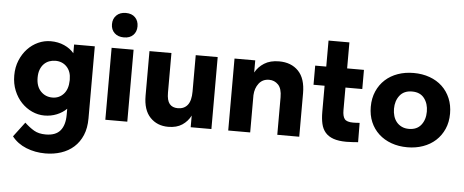

<svg xmlns="http://www.w3.org/2000/svg" viewBox="-57 -836 2968 1228"><g transform="rotate(5 1427.0 -222.0)"><path d="M242 7Q201 7 162.5 -10.5Q124 -28 94 -59.5Q64 -91 46 -135Q28 -179 28 -232Q28 -285 46 -328.5Q64 -372 93.5 -403.5Q123 -435 161.5 -452.5Q200 -470 242 -470Q290 -470 329 -452.5Q368 -435 392 -406V-462H525V1Q525 63 505.5 109Q486 155 451.5 186Q417 217 370 232.5Q323 248 269 248Q203 248 146 225Q89 202 54 157L125 63Q156 92 186 109.5Q216 127 261 127Q325 127 354.5 91.5Q384 56 384 -10V-49Q358 -23 321 -8Q284 7 242 7ZM283 -112Q326 -112 354.5 -143Q383 -174 384 -230V-237Q384 -288 355.5 -318Q327 -348 282 -348Q262 -348 243 -341Q224 -334 209.5 -319.5Q195 -305 186.5 -283Q178 -261 178 -231Q178 -175 208 -143.5Q238 -112 283 -112Z M633 -462H774V0H633ZM705 -535Q667 -535 644.5 -556.5Q622 -578 622 -613Q622 -648 644.5 -670Q667 -692 705 -692Q743 -692 764.5 -670Q786 -648 786 -613Q786 -578 764.5 -556.5Q743 -535 705 -535Z M1037 10Q966 10 921 -37Q876 -84 876 -176V-462H1017V-208Q1017 -158 1035 -136Q1053 -114 1088 -114Q1129 -114 1151 -142Q1173 -170 1173 -228V-462H1314V0H1181V-75Q1162 -37 1126.5 -13.5Q1091 10 1037 10Z M1737 -241Q1737 -297 1713 -321.5Q1689 -346 1655 -346Q1613 -346 1589 -315Q1565 -284 1563 -239V0H1422V-462H1555V-384Q1575 -421 1613 -445Q1651 -469 1708 -469Q1786 -469 1832 -421.5Q1878 -374 1878 -279V0H1737V-241Z M1940 -462H2011V-629H2145V-462H2253V-339H2145V-194Q2145 -155 2158.5 -137.5Q2172 -120 2213 -120Q2222 -120 2233 -120.5Q2244 -121 2255 -122L2256 2Q2242 3 2221.5 4.5Q2201 6 2181 6Q2131 6 2098 -5.5Q2065 -17 2045.5 -39.5Q2026 -62 2018.5 -95Q2011 -128 2011 -172V-339H1940Z M2572 7Q2516 7 2469 -10Q2422 -27 2388 -58.5Q2354 -90 2335.5 -133.5Q2317 -177 2317 -231Q2317 -286 2336.5 -330.5Q2356 -375 2390 -406Q2424 -437 2470.5 -453.5Q2517 -470 2572 -470Q2628 -470 2675 -453Q2722 -436 2755.5 -404.5Q2789 -373 2807.5 -329Q2826 -285 2826 -231Q2826 -176 2806.5 -132Q2787 -88 2753 -57Q2719 -26 2672.5 -9.5Q2626 7 2572 7ZM2572 -111Q2623 -111 2650 -145Q2677 -179 2677 -231Q2677 -282 2650.5 -316.5Q2624 -351 2572 -351Q2520 -351 2493 -316.5Q2466 -282 2466 -231Q2466 -207 2472.5 -185Q2479 -163 2492.5 -146.5Q2506 -130 2526 -120.5Q2546 -111 2572 -111Z"/></g></svg>

Font: Tilda Sans Extra Bold
Style: Regular
Weight: 800
Designer: ParaType Ltd
Foundry: ParaType Ltd
Version: Version 1.009